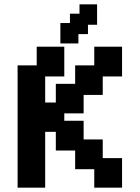

<svg xmlns="http://www.w3.org/2000/svg" viewBox="-20 -853 643 884"><path d="M61 11V-552H149V-638H276V-501H188V-381H237V-467H326V-552H414V-638H542V-501H453V-416H365V-331H276V-297H365V-211H453V-125H542V11H414V-74H326V-160H237V-246H188V11ZM258 -653V-747H302V-790H346V-833H427V-739H385V-696H341V-653Z"/></svg>

Font: Pixelify Sans
Style: Bold
Weight: 700
Designer: Stefie Justprince
Foundry: Typecalism Foundryline
Version: Version 1.000